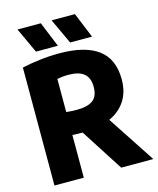

<svg xmlns="http://www.w3.org/2000/svg" viewBox="-136 -1044 936 1138"><g transform="rotate(-15 332.0 -475.0)"><path d="M54.5 0V-724Q105.5 -735 163.8 -742.2Q222 -749.5 283.5 -749.5Q442.5 -749.5 522.5 -689.5Q602.5 -629.5 602.5 -505Q602.5 -427.5 567.2 -374Q532 -320.5 469 -292L661 0H464L297 -260Q278.5 -260 264.2 -260.5Q250 -261 234.5 -262V0ZM301 -399Q365 -399 397.8 -423.2Q430.5 -447.5 430.5 -505Q430.5 -560.5 399 -586.5Q367.5 -612.5 306 -612.5Q284.5 -612.5 267.2 -610.8Q250 -609 234.5 -606V-402.5Q251.5 -401 266.8 -400Q282 -399 301 -399ZM363.5 -795 291.5 -950H434.5L498 -795ZM154 -795 82 -950H225L288.5 -795Z"/></g></svg>

Font: Encode Sans SemiCondensed SemiCondensed ExtraBold
Style: Regular
Weight: 800
Width: 4
Designer: Multiple Designers
Foundry: Impallari Type
Version: Version 3.000; ttfautohint (v1.8.3) -l 8 -r 50 -G 200 -x 14 